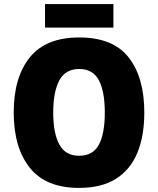

<svg xmlns="http://www.w3.org/2000/svg" viewBox="-20 -908 772 938"><path d="M685 -358Q685 -244 651 -161.5Q617 -79 546.5 -34.5Q476 10 366 10Q204 10 125.5 -88.5Q47 -187 47 -359Q47 -530 125.5 -627.5Q204 -725 367 -725Q532 -725 608.5 -627.5Q685 -530 685 -358ZM240 -358Q240 -257 270 -202Q300 -147 366 -147Q434 -147 463 -201Q492 -255 492 -358Q492 -461 463 -516Q434 -571 367 -571Q300 -571 270 -515.5Q240 -460 240 -358ZM534 -888V-773H200V-888Z"/></svg>

Font: Noto Sans Gurmukhi UI SemiCondensed Black
Style: Regular
Weight: 900
Width: 4
Designer: Jelle Bosma - Monotype Design Team
Foundry: Monotype Imaging Inc.
Version: Version 2.004; ttfautohint (v1.8.4.7-5d5b)